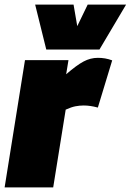

<svg xmlns="http://www.w3.org/2000/svg" viewBox="-29 -810 565 830"><path d="M267 -550 257 -489Q302 -528 332 -544Q362 -560 394 -560Q410 -560 425 -557.5Q440 -555 456 -549L394 -345Q361 -354 333 -354Q315 -354 297 -350.5Q279 -347 255 -336L201 0H-9L79 -550ZM516 -790 401 -596H171L123 -790H289L305 -697L350 -790Z"/></svg>

Font: Georama Black
Style: Italic
Weight: 900
Italic angle: -9°
Designer: Jean-Baptiste Levee
Foundry: Production Type
Version: Version 1.000